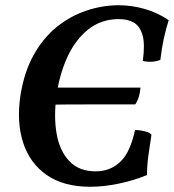

<svg xmlns="http://www.w3.org/2000/svg" viewBox="-20 -705 665 734"><path d="M325 9Q223 9 158.5 -36Q94 -81 68.5 -159.5Q43 -238 58 -339Q72 -429 108.5 -494.5Q145 -560 197 -602Q249 -644 310.5 -664.5Q372 -685 434 -685Q483 -685 532.5 -671Q582 -657 625 -628Q614 -594 606 -556.5Q598 -519 593 -476Q561 -464 526 -472Q535 -538 524.5 -572Q514 -606 491 -619Q468 -632 435 -632Q366 -632 316 -591.5Q266 -551 236 -483.5Q206 -416 196 -338Q185 -259 196.5 -193.5Q208 -128 245 -89Q282 -50 346 -50Q401 -50 439.5 -86Q478 -122 496 -208Q507 -208 519 -206Q531 -204 542 -200.5Q553 -197 559 -190Q553 -151 547.5 -112Q542 -73 542 -36Q492 -15 434 -3Q376 9 325 9ZM86 -303 105 -370H517Q516 -353 511 -336Q506 -319 497 -306Q434 -306 366.5 -306Q299 -306 229 -305.5Q159 -305 86 -303Z"/></svg>

Font: Vollkorn SemiBold
Style: Italic
Weight: 600
Italic angle: -11°
Designer: Friedrich Althausen
Foundry: Friedrich Althausen
Version: Version 5.000